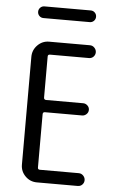

<svg xmlns="http://www.w3.org/2000/svg" viewBox="-60 -952 621 993"><g transform="rotate(5 250.0 -455.0)"><path d="M129.9 -910.2H370.1Q382.8 -910.2 391.6 -901.4Q400.4 -892.6 400.4 -879.9Q400.4 -867.2 391.6 -858.4Q382.8 -849.6 370.1 -849.6H129.9Q117.2 -849.6 108.4 -858.4Q99.6 -867.2 99.6 -879.9Q99.6 -892.6 108.4 -901.4Q117.2 -910.2 129.9 -910.2ZM169.9 0Q134.8 0 109.9 -24.9Q85 -49.8 85 -85V-644.5Q85 -679.7 109.9 -705.1Q134.8 -730.5 169.9 -730.5H381.8Q395.5 -730.5 405.3 -720.2Q415 -710 415 -696.8Q415 -683.6 405.8 -673.8Q396.5 -664.1 381.8 -664.1H179.7Q168.9 -664.1 168.9 -653.3V-440.4Q168.9 -429.7 179.7 -428.7H373Q385.7 -428.7 395.5 -419.4Q405.3 -410.2 405.3 -397Q405.3 -383.8 395.5 -374.5Q385.7 -365.2 373 -365.2H179.7Q168.9 -365.2 168.9 -353.5V-77.1Q168.9 -66.4 179.7 -66.4H381.8Q395.5 -66.4 405.3 -56.2Q415 -45.9 415 -32.7Q415 -19.5 405.8 -9.8Q396.5 0 381.8 0Z"/></g></svg>

Font: Rounded-X Mgen+ 1mn regular
Style: Regular
Weight: 400
Designer: [Source Han Sans]
Ryoko NISHIZUKA  (kana & ideographs); Paul D. Hunt (Latin, Greek & Cyrillic); Wenlong ZHANG  (bopomofo
Version: Version 1.059.20150602